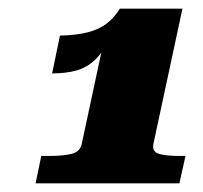

<svg xmlns="http://www.w3.org/2000/svg" viewBox="-20 -791 467 442"><path d="M333 -459Q330 -442 345.5 -437Q361 -432 394 -432H407L393 -369H62L75 -432H95Q123 -432 143.5 -436.5Q164 -441 168 -459L219 -697Q224 -702 226 -703.5Q228 -705 229 -704Q230 -703 230 -699Q216 -669 197.5 -652Q179 -635 155 -628.5Q131 -622 100 -622L118 -709Q156 -710 181.5 -716.5Q207 -723 224.5 -736Q242 -749 256 -771H400Z"/></svg>

Font: Roboto Serif 20pt Black
Style: Italic
Weight: 900
Italic angle: -10°
Version: Version 1.008